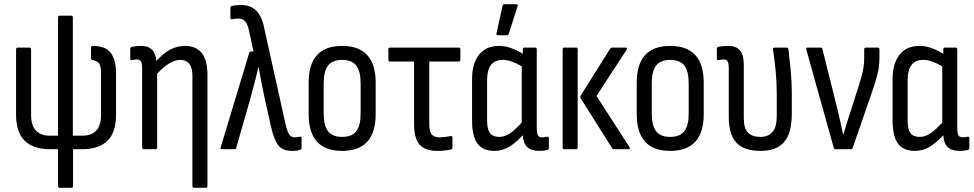

<svg xmlns="http://www.w3.org/2000/svg" viewBox="-20 -715 4668 920"><path d="M266 185Q258 185 258 176V0H219Q141 0 99 -40Q57 -80 57 -165V-478Q57 -487 65 -487H121Q129 -487 129 -478V-164Q129 -113 152.5 -89Q176 -65 217 -65H258V-631Q258 -640 266 -640H321Q329 -640 329 -631V-65H376Q418 -65 441 -89Q464 -113 464 -164V-367Q464 -393 456.5 -408Q449 -423 424 -427Q416 -428 416 -437V-486Q416 -495 425 -495Q487 -495 511.5 -460.5Q536 -426 536 -364V-165Q536 -80 494.5 -40Q453 0 374 0H330V176Q330 185 322 185Z M669 0Q661 0 661 -9V-387Q661 -412 655.5 -421Q650 -430 636 -430Q630 -430 623.5 -429Q617 -428 611 -427Q604 -426 604 -434V-481Q604 -488 612 -491Q623 -493 634.5 -494Q646 -495 656 -495Q724 -495 729 -423Q763 -460 796 -477.5Q829 -495 866 -495Q974 -495 974 -357V176Q974 185 966 185H910Q902 185 902 176V-352Q902 -428 843 -428Q795 -428 733 -362V-9Q733 0 725 0Z M1381 8Q1336 8 1315 -17Q1294 -42 1279 -106L1250 -236Q1241 -278 1234 -313.5Q1227 -349 1219 -394H1218Q1208 -349 1198.5 -313.5Q1189 -278 1178 -237L1112 -7Q1110 0 1104 0H1044Q1034 0 1038 -11L1174 -461Q1175 -468 1182 -468H1195L1171 -577Q1164 -604 1152.5 -615Q1141 -626 1123 -626Q1107 -626 1092 -623Q1084 -621 1084 -630V-677Q1084 -685 1090 -686Q1100 -689 1112.5 -690Q1125 -691 1136 -691Q1220 -691 1243 -594L1350 -112Q1358 -81 1367 -69Q1376 -57 1393 -57Q1403 -57 1417 -60Q1425 -62 1425 -53V-7Q1425 1 1418 3Q1409 6 1399.5 7Q1390 8 1381 8Z M1619 8Q1459 8 1459 -168V-319Q1459 -495 1619 -495Q1780 -495 1780 -319V-168Q1780 8 1619 8ZM1619 -59Q1666 -59 1687 -86Q1708 -113 1708 -171V-315Q1708 -374 1687 -401Q1666 -428 1619 -428Q1573 -428 1552 -401Q1531 -374 1531 -315V-171Q1531 -113 1552 -86Q1573 -59 1619 -59Z M2076 8Q2016 8 1990 -22.5Q1964 -53 1964 -120V-420H1849Q1841 -420 1841 -430V-478Q1841 -487 1849 -487H2178Q2186 -487 2186 -478V-430Q2186 -420 2178 -420H2037V-118Q2037 -84 2049 -70.5Q2061 -57 2086 -57Q2101 -57 2115 -59Q2129 -61 2140 -63Q2148 -64 2148 -55V-8Q2148 -1 2142 1Q2130 4 2113.5 6Q2097 8 2076 8Z M2350 8Q2293 8 2267.5 -27.5Q2242 -63 2242 -137V-337Q2242 -410 2275 -452.5Q2308 -495 2372 -495Q2402 -495 2433 -483Q2464 -471 2485 -457V-478Q2485 -487 2493 -487H2544Q2552 -487 2552 -478V-103Q2552 -76 2557.5 -66.5Q2563 -57 2579 -57Q2585 -57 2591 -58Q2597 -59 2603 -60Q2610 -61 2610 -52V-6Q2610 1 2602 4Q2582 8 2563 8Q2526 8 2506.5 -10Q2487 -28 2485 -67Q2452 -31 2419.5 -11.5Q2387 8 2350 8ZM2314 -138Q2314 -96 2327.5 -77.5Q2341 -59 2372 -59Q2398 -59 2423.5 -76Q2449 -93 2480 -128V-397Q2457 -411 2433.5 -419.5Q2410 -428 2389 -428Q2314 -428 2314 -331ZM2365 -546Q2357 -546 2359 -555L2388 -687Q2389 -695 2398 -695H2454Q2463 -695 2460 -685L2418 -553Q2415 -546 2408 -546Z M2922 0Q2916 0 2913 -5L2763 -243Q2758 -250 2763 -258L2904 -482Q2907 -487 2913 -487H2978Q2989 -487 2982 -476L2838 -255L2996 -11Q3002 0 2990 0ZM2684 0Q2676 0 2676 -9V-478Q2676 -487 2684 -487H2740Q2748 -487 2748 -478V-9Q2748 0 2740 0Z M3191 8Q3031 8 3031 -168V-319Q3031 -495 3191 -495Q3352 -495 3352 -319V-168Q3352 8 3191 8ZM3191 -59Q3238 -59 3259 -86Q3280 -113 3280 -171V-315Q3280 -374 3259 -401Q3238 -428 3191 -428Q3145 -428 3124 -401Q3103 -374 3103 -315V-171Q3103 -113 3124 -86Q3145 -59 3191 -59Z M3624 8Q3544 8 3508 -32Q3472 -72 3472 -154V-386Q3472 -412 3466.5 -421Q3461 -430 3447 -430Q3441 -430 3434.5 -429Q3428 -428 3422 -427Q3415 -426 3415 -434V-481Q3415 -489 3423 -491Q3445 -495 3470 -495Q3507 -495 3525.5 -473.5Q3544 -452 3544 -405V-150Q3544 -99 3564.5 -79Q3585 -59 3624 -59Q3660 -59 3681 -82Q3702 -105 3702 -161V-251Q3702 -320 3696.5 -376.5Q3691 -433 3684 -477Q3683 -487 3692 -487H3749Q3756 -487 3758 -479Q3763 -438 3768.5 -381Q3774 -324 3774 -257V-171Q3774 -77 3737.5 -34.5Q3701 8 3624 8Z M3984 0Q3977 0 3975 -7L3844 -476Q3841 -487 3850 -487H3911Q3919 -487 3921 -479L3993 -191Q4000 -161 4007 -130.5Q4014 -100 4020 -70H4021Q4030 -101 4039.5 -131Q4049 -161 4059 -191L4096 -308Q4107 -342 4114 -373Q4121 -404 4121 -439V-478Q4121 -487 4129 -487H4186Q4194 -487 4194 -478V-438Q4194 -396 4184 -357Q4174 -318 4158 -273L4066 -7Q4064 0 4057 0Z M4365 8Q4308 8 4282.5 -27.5Q4257 -63 4257 -137V-337Q4257 -410 4290 -452.5Q4323 -495 4387 -495Q4417 -495 4448 -483Q4479 -471 4500 -457V-478Q4500 -487 4508 -487H4559Q4567 -487 4567 -478V-103Q4567 -76 4572.5 -66.5Q4578 -57 4594 -57Q4600 -57 4606 -58Q4612 -59 4618 -60Q4625 -61 4625 -52V-6Q4625 1 4617 4Q4597 8 4578 8Q4541 8 4521.5 -10Q4502 -28 4500 -67Q4467 -31 4434.5 -11.5Q4402 8 4365 8ZM4329 -138Q4329 -96 4342.5 -77.5Q4356 -59 4387 -59Q4413 -59 4438.5 -76Q4464 -93 4495 -128V-397Q4472 -411 4448.5 -419.5Q4425 -428 4404 -428Q4329 -428 4329 -331Z"/></svg>

Font: Sofia Sans Cond
Style: Regular
Weight: 400
Width: 3
Designer: Botio Nikoltchev, Ani Petrova
Foundry: lettersoup
Version: Version 4.100; ttfautohint (v1.8.3)